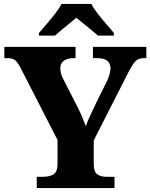

<svg xmlns="http://www.w3.org/2000/svg" viewBox="-20 -951 761 971"><path d="M166 0V-57H199Q231 -57 251 -69.5Q271 -82 271 -124V-243L86 -604Q71 -633 58.5 -645Q46 -657 15 -657H2V-714H362V-657H351Q320 -657 302.5 -643.5Q285 -630 285 -606Q285 -579 300 -551L374 -406Q388 -378 396.5 -357Q405 -336 414 -313Q423 -339 437.5 -369.5Q452 -400 467 -432L523 -545Q533 -569 536 -584Q539 -599 539 -605Q539 -657 471 -657H450V-714H720V-657H708Q680 -657 665 -641.5Q650 -626 626 -579L454 -241V-124Q454 -81 472.5 -69Q491 -57 516 -57H559V0ZM177 -784Q193 -803 215.5 -829Q238 -855 259 -882Q280 -909 291 -931H442Q453 -909 474 -882Q495 -855 518 -829Q541 -803 556 -784V-771H475Q463 -782 443 -798.5Q423 -815 402 -832Q381 -849 366 -861Q351 -849 330.5 -832Q310 -815 290 -798.5Q270 -782 258 -771H177Z"/></svg>

Font: Noto Serif Lao ExtraBold
Style: Regular
Weight: 800
Designer: Monotype Design Team
Foundry: Monotype Imaging Inc.
Version: Version 2.003; ttfautohint (v1.8.4.7-5d5b)